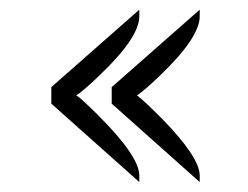

<svg xmlns="http://www.w3.org/2000/svg" viewBox="-20 -425 505 391"><path d="M207.5 -247.6 386.7 -405.3V-391.6Q386.7 -348.6 305.7 -271Q270.5 -237.3 258.8 -231Q272.5 -220.7 308.6 -184.6Q386.2 -105.5 386.7 -67.9V-54.2L207.5 -213.9ZM84.5 -247.6 263.7 -405.3V-391.6Q263.7 -348.6 182.1 -271Q147 -237.3 135.3 -231Q145 -225.1 180.7 -189.5Q263.2 -106.9 263.7 -67.9V-54.2L84.5 -213.9Z"/></svg>

Font: Lancelot
Style: Regular
Weight: 400
Designer: Marion Kadi
Foundry: Marion Kadi, Anton Koovit
Version: 1.004